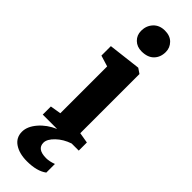

<svg xmlns="http://www.w3.org/2000/svg" viewBox="-271 -614 803 803"><g transform="rotate(45 130.5 -212.5)"><path d="M28 0V-48L76 -56V-333L27 -348V-404L170 -421H172L194 -406V-56L241 -48V0H199Q163 12 138 36Q113 60 113 81Q113 119 167 119Q186 119 210 110V161Q178 185 119 185Q74 185 45.5 166Q17 147 17 112Q17 81 44 49.5Q71 18 113 0ZM133 -479Q106 -479 88.5 -496Q71 -513 71 -539Q71 -569 90 -589.5Q109 -610 141 -610Q172 -610 189.5 -592Q207 -574 207 -549Q207 -518 188 -498.5Q169 -479 133 -479Z"/></g></svg>

Font: Aikya
Style: Bold
Weight: 700
Designer: Neelakash Kshetrimayum (Latin subset based on Merriweather by Eben Sorkin)
Foundry: Brand New Type
Version: Version 1.00 b005